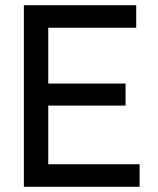

<svg xmlns="http://www.w3.org/2000/svg" viewBox="-20 -720 610 740"><path d="M518 -87H166V-313H464V-398H166V-613H505V-700H72V0H518Z"/></svg>

Font: Rookery
Style: Regular
Weight: 400
Designer: Ryan Kimball / Julieta Ulanovsky
Foundry: Motorola Mobility LLC.
Version: Version 1.0